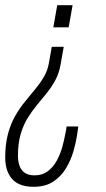

<svg xmlns="http://www.w3.org/2000/svg" viewBox="-23 -546 407 738"><path d="M107 172Q74 172 52.5 162.5Q31 153 19 136.5Q7 120 2 100.5Q-3 81 -3 60Q-3 9 7.5 -30.5Q18 -70 35.5 -100.5Q53 -131 73.5 -156Q94 -181 113 -204Q132 -227 146 -251Q160 -275 165 -304L176 -366H222L210 -299Q204 -264 189.5 -237.5Q175 -211 156.5 -188Q138 -165 118.5 -141.5Q99 -118 82.5 -91Q66 -64 56 -29Q46 6 46 53Q46 74 52 91Q58 108 72 118Q86 128 110 128Q140 128 161 112Q182 96 195.5 71Q209 46 216.5 18.5Q224 -9 228 -31Q230 -39 231 -46Q232 -53 233 -60H278Q277 -51 273 -25Q269 1 259.5 34.5Q250 68 231.5 99.5Q213 131 182.5 151.5Q152 172 107 172ZM182 -441 197 -526H256L241 -441Z"/></svg>

Font: Archivo ExtraCondensed Thin
Style: Italic
Weight: 250
Width: 2
Italic angle: -10°
Designer: Hector Gatti
Foundry: Omnibus-Type
Version: Version 2.001